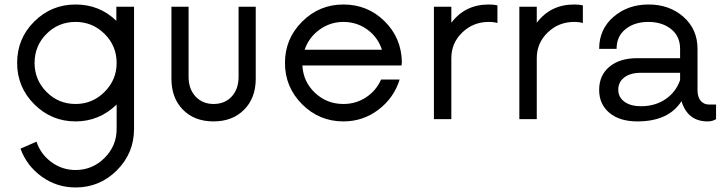

<svg xmlns="http://www.w3.org/2000/svg" viewBox="-20 -530 3215 854"><path d="M497.5 -500H576.2V43.8Q576.2 151.2 500 227.5Q423.8 303.8 316.2 303.8Q232.5 303.8 165.6 255.6Q98.8 207.5 71.2 131.2L142.5 100Q160 155 208.1 190.6Q256.2 226.2 316.2 226.2Q391.2 226.2 445 172.5Q498.8 118.8 498.8 43.8V-65Q421.2 10 316.2 10Q208.8 10 132.5 -66.2Q56.2 -142.5 56.2 -250Q56.2 -358.8 132.5 -434.4Q208.8 -510 316.2 -510Q422.5 -510 497.5 -437.5ZM316.2 -67.5Q391.2 -67.5 445 -121.2Q498.8 -175 498.8 -250Q498.8 -326.2 445 -379.4Q391.2 -432.5 316.2 -432.5Q240 -432.5 186.9 -379.4Q133.8 -326.2 133.8 -250Q133.8 -175 186.9 -121.2Q240 -67.5 316.2 -67.5Z M930 10Q845 10 793.8 -41.9Q742.5 -93.8 742.5 -180V-500H818.8V-188.8Q818.8 -133.8 850 -100.6Q881.2 -67.5 930 -67.5Q980 -67.5 1010.6 -100.6Q1041.2 -133.8 1041.2 -188.8V-500H1117.5V-180Q1117.5 -93.8 1065.6 -41.9Q1013.8 10 930 10Z M1767.5 -255 1766.2 -238.8H1325Q1328.8 -166.2 1381.2 -116.9Q1433.8 -67.5 1507.5 -67.5Q1563.8 -67.5 1608.8 -97.5Q1653.8 -127.5 1675 -176.2H1757.5Q1732.5 -95 1663.8 -42.5Q1595 10 1507.5 10Q1400 10 1323.8 -66.2Q1247.5 -142.5 1247.5 -250Q1247.5 -357.5 1323.8 -433.8Q1400 -510 1507.5 -510Q1615 -510 1690 -436.2Q1765 -362.5 1767.5 -255ZM1507.5 -432.5Q1448.8 -432.5 1401.2 -398.1Q1353.8 -363.8 1335 -308.8H1678.8Q1661.2 -363.8 1614.4 -398.1Q1567.5 -432.5 1507.5 -432.5Z M2153.8 -510Q2176.2 -510 2192.5 -506.2V-427.5Q2177.5 -432.5 2153.8 -432.5Q2085 -432.5 2036.2 -385.6Q1987.5 -338.8 1987.5 -271.2V0H1910V-500H1987.5V-428.8Q2048.8 -510 2153.8 -510Z M2533.8 -510Q2556.2 -510 2572.5 -506.2V-427.5Q2557.5 -432.5 2533.8 -432.5Q2465 -432.5 2416.2 -385.6Q2367.5 -338.8 2367.5 -271.2V0H2290V-500H2367.5V-428.8Q2428.8 -510 2533.8 -510Z M3133.8 -65H3165V0Q3148.8 10 3127.5 10Q3038.8 10 3011.2 -80Q2953.8 10 2815 10Q2736.2 10 2690.6 -28.1Q2645 -66.2 2645 -130Q2645 -195 2690.6 -233.1Q2736.2 -271.2 2813.8 -271.2H3005V-312.5Q3005 -368.8 2965 -400.6Q2925 -432.5 2863.8 -432.5Q2802.5 -432.5 2762.5 -400.6Q2722.5 -368.8 2722.5 -312.5H2645Q2645 -400 2708.8 -455Q2772.5 -510 2865 -510Q2957.5 -510 3020 -455Q3082.5 -400 3082.5 -312.5V-130Q3082.5 -97.5 3096.9 -81.2Q3111.2 -65 3133.8 -65ZM2831.2 -57.5Q2893.8 -57.5 2940 -88.8Q2986.2 -120 3005 -173.8V-206.2H2830Q2783.8 -206.2 2756.9 -185.6Q2730 -165 2730 -131.2Q2730 -97.5 2757.5 -77.5Q2785 -57.5 2831.2 -57.5Z"/></svg>

Font: Now Alt
Style: Regular
Weight: 400
Designer: Alfredo Marco Pradil
Foundry: Alfredo Marco Pradil
Version: Version 1.002;PS 001.002;hotconv 1.0.88;makeotf.lib2.5.64775